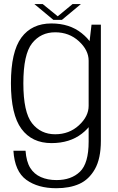

<svg xmlns="http://www.w3.org/2000/svg" viewBox="-20 -716 596 966"><path d="M263 231Q331 231 379.2 209.2Q427.5 187.5 457.5 134.8Q487.5 82 487.5 -8V-592H440.5L426 -468.5V-3.5Q426 106 382.2 148Q338.5 190 264.5 190Q220 190 185.8 175Q151.5 160 132 128.5Q112.5 97 108.5 42.5H47.5Q54 146.5 112.5 188.8Q171 231 263 231ZM239 4Q330.5 4 391.5 -43.2Q452.5 -90.5 452.5 -141.5L426 -183.5Q426 -130.5 377 -85.5Q328 -40.5 257.5 -40.5Q185 -40.5 141.2 -96Q97.5 -151.5 97.5 -297Q97.5 -442.5 141.2 -498Q185 -553.5 257.5 -553.5Q328 -553.5 377 -508.5Q426 -463.5 426 -410.5L452 -451.5Q452 -500 391 -549Q330 -598 238.5 -598Q140 -598 87.5 -526.8Q35 -455.5 35 -297Q35 -139.5 87.8 -67.8Q140.5 4 239 4ZM248.5 -616H291.5L387 -695.5H345L270.5 -634L195 -695.5H153Z"/></svg>

Font: Anybody UltraCondensed Thin Light
Style: Regular
Weight: 300
Version: Version 1.111